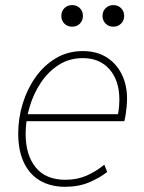

<svg xmlns="http://www.w3.org/2000/svg" viewBox="-20 -718 558 746"><path d="M233.4 7.8Q176.8 7.8 135.7 -16.1Q94.7 -40 72.8 -86.4Q50.8 -132.8 50.8 -199.2Q50.8 -258.3 68.1 -315.2Q85.4 -372.1 118.2 -418.2Q150.9 -464.4 197.3 -491.9Q243.7 -519.5 301.8 -519.5Q356.4 -519.5 394.8 -494.9Q433.1 -470.2 453.4 -428.7Q473.6 -387.2 473.6 -335.4Q473.6 -319.3 471.9 -301.8Q470.2 -284.2 467.8 -269.8Q465.3 -255.4 462.9 -247.1H76.2L82 -274.4H438.5Q441.4 -289.6 442.6 -303.7Q443.8 -317.9 443.8 -330.1Q443.8 -405.3 405.5 -448.7Q367.2 -492.2 301.8 -492.2Q250 -492.2 209 -466.3Q168 -440.4 139.2 -397.5Q110.4 -354.5 95 -302.5Q79.6 -250.5 79.6 -198.2Q79.6 -115.7 118.7 -67.6Q157.7 -19.5 234.4 -19.5Q279.8 -19.5 316.4 -35.6Q353 -51.8 385.3 -78.1L396.5 -49.8Q368.7 -27.8 327.4 -10Q286.1 7.8 233.4 7.8ZM420.4 -614.3Q402.3 -614.3 390.4 -626.2Q378.4 -638.2 378.4 -656.2Q378.4 -674.3 390.4 -686.3Q402.3 -698.2 420.4 -698.2Q438.5 -698.2 450.4 -686.3Q462.4 -674.3 462.4 -656.2Q462.4 -638.2 450.4 -626.2Q438.5 -614.3 420.4 -614.3ZM260.3 -614.3Q242.2 -614.3 230.2 -626.2Q218.3 -638.2 218.3 -656.2Q218.3 -674.3 230.2 -686.3Q242.2 -698.2 260.3 -698.2Q278.3 -698.2 290.3 -686.3Q302.2 -674.3 302.2 -656.2Q302.2 -638.2 290.3 -626.2Q278.3 -614.3 260.3 -614.3Z"/></svg>

Font: Reddit Sans ExtraLight
Style: Italic
Weight: 250
Italic angle: -11.25°
Designer: Stephen Hutchings
Version: Version 1.013